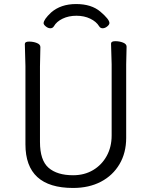

<svg xmlns="http://www.w3.org/2000/svg" viewBox="-20 -913 750 951"><path d="M196 -798Q196 -816 233 -851Q281 -893 357 -893Q433 -893 477.5 -855Q522 -817 522 -799Q522 -791 511 -782Q500 -773 488.5 -773Q477 -773 471 -783Q457 -806 427 -820.5Q397 -835 358.5 -835Q320 -835 290 -820.5Q260 -806 247 -783Q241 -773 229.5 -773Q218 -773 207 -782Q196 -791 196 -798ZM180 -680 178 -584V-210Q178 -119 220.5 -82Q263 -45 342 -45Q398 -45 441 -70.5Q484 -96 508.5 -140.5Q533 -185 533 -242V-595L530 -697Q530 -709 551 -709Q572 -709 589.5 -702Q607 -695 607 -682L605 -594V-230Q605 -156 572 -100Q539 -44 480 -13Q421 18 342 18Q106 18 106 -198V-586L103 -695Q103 -707 124 -707Q145 -707 162.5 -700Q180 -693 180 -680Z"/></svg>

Font: QiushuiShotai Bright
Style: Regular
Weight: 400
Designer: Christian Thalmann (Catharsis Fonts)
Version: Version 1.250;